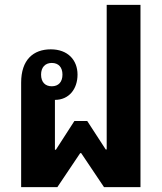

<svg xmlns="http://www.w3.org/2000/svg" viewBox="-20 -770 668 790"><path d="M67 -430V0H216L310 -140H314L408 0H558V-750H419V-155H415L339 -272H286L210 -154H206V-359C264 -359 299 -404 299 -463C299 -523 259 -567 189 -567C117 -567 67 -524 67 -430ZM193 -415C166 -415 149 -432 149 -463C149 -493 166 -511 193 -511C221 -511 237 -493 237 -463C237 -433 221 -415 193 -415Z"/></svg>

Font: Noto Sans Thai Looped SemiCondensed
Style: Bold
Weight: 700
Width: 4
Designer: Sasikarn Vongin, Ben Mitchell
Foundry: The Fontpad Ltd
Version: Version 1.001